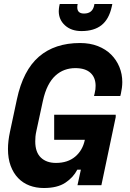

<svg xmlns="http://www.w3.org/2000/svg" viewBox="-20 -930 652 964"><path d="M252 -354H561V-342L489 0H369L386 -78H368Q348 -39 308 -12.5Q268 14 200 14Q161 14 128 1.5Q95 -11 71 -36Q47 -61 33.5 -97.5Q20 -134 20 -182Q20 -221 30 -268L65 -432Q96 -577 175.5 -645.5Q255 -714 382 -714Q432 -714 471.5 -698.5Q511 -683 538 -656Q565 -629 579.5 -593.5Q594 -558 594 -518Q594 -504 592 -488.5Q590 -473 587 -460L584 -448H452L455 -460Q458 -472 459 -481Q460 -490 460 -499Q460 -541 434 -564.5Q408 -588 358 -588Q330 -588 305 -579Q280 -570 258.5 -550.5Q237 -531 221 -499.5Q205 -468 195 -422L163 -274Q159 -256 158 -244Q157 -232 157 -220Q157 -166 185 -139Q213 -112 261 -112Q320 -112 357.5 -143.5Q395 -175 406 -228H252ZM544 -910 541 -896Q527 -833 489.5 -803.5Q452 -774 389 -774Q338 -774 306.5 -802.5Q275 -831 275 -874Q275 -879 276 -888.5Q277 -898 280 -910H370Q368 -902 368 -893Q368 -862 402 -862Q445 -862 453 -904L454 -910Z"/></svg>

Font: Space Mono
Style: Bold Italic
Weight: 700
Italic angle: -12°
Monospace: yes
Designer: Colophon Foundry / Benjamin Critton
Foundry: Colophon Foundry
Version: Version 1.000;PS 1.000;hotconv 1.0.81;makeotf.lib2.5.63406